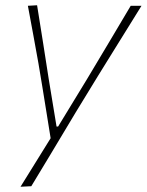

<svg xmlns="http://www.w3.org/2000/svg" viewBox="-20 -516 558 730"><path d="M58 194Q86.5 148 115.2 101.8Q144 55.5 172.5 9.5Q164.5 -39 156.8 -88.2Q149 -137.5 141 -186L126 -276Q116.5 -329.5 106.2 -385.2Q96 -441 86 -494L121 -496Q132.5 -424 143.5 -355Q154.5 -286 165.5 -214L195 -35H201L311 -215.5Q354 -287.5 395 -356Q436 -424.5 477 -494H518Q492.5 -453 469.5 -415.8Q446.5 -378.5 419 -334.5Q391.5 -290.5 353 -228L268 -89Q210.5 7 171 72.8Q131.5 138.5 99 192Z"/></svg>

Font: Commissioner Loud Thin
Style: Italic
Weight: 100
Italic angle: -12°
Designer: Kostas Bartsokas
Foundry: Kostas Bartsokas
Version: Version 1.000; ttfautohint (v1.8.3)